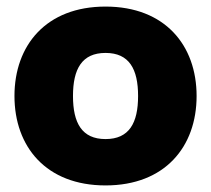

<svg xmlns="http://www.w3.org/2000/svg" viewBox="-20 -552 642 584"><path d="M301 12C482 12 578 -106 578 -260C578 -414 482 -532 301 -532C120 -532 24 -414 24 -260C24 -106 120 12 301 12ZM202 -260C202 -342 229 -391 301 -391C373 -391 400 -342 400 -260C400 -178 373 -129 301 -129C229 -129 202 -178 202 -260Z"/></svg>

Font: Aspekta 850
Style: Regular
Weight: 850
Designer: Ivo Dolenc
Version: Version 2.000